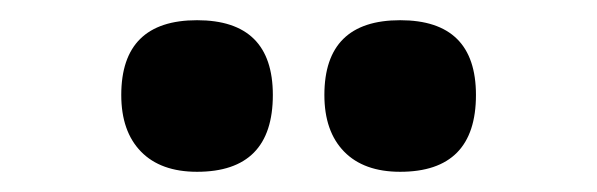

<svg xmlns="http://www.w3.org/2000/svg" viewBox="-20 -751 591 190"><path d="M376 -581Q340 -581 320.5 -601Q301 -621 301 -657Q301 -731 376 -731Q451 -731 451 -657Q451 -581 376 -581ZM175 -581Q139 -581 119.5 -601Q100 -621 100 -657Q100 -731 175 -731Q250 -731 250 -657Q250 -581 175 -581Z"/></svg>

Font: Chiron GoRound TC EB
Style: Regular
Weight: 700
Designer: Ryoko NISHIZUKA 西塚涼子 (kana, bopomofo & ideographs); Paul D. Hunt (Latin, Greek & Cyrillic); Sandoll Communications 산돌커뮤니
Foundry: Adobe
Version: Version 1.000;hotconv 1.1.1;makeotfexe 2.6.0